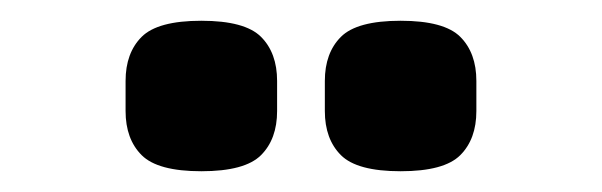

<svg xmlns="http://www.w3.org/2000/svg" viewBox="-20 -767 580 185"><path d="M174 -602Q132 -602 116.5 -617.5Q101 -633 101 -660V-689Q101 -716 116.5 -731.5Q132 -747 174 -747Q216 -747 231.5 -731.5Q247 -716 247 -689V-660Q247 -633 231.5 -617.5Q216 -602 174 -602ZM366 -602Q324 -602 308.5 -617.5Q293 -633 293 -660V-689Q293 -716 308.5 -731.5Q324 -747 366 -747Q408 -747 423.5 -731.5Q439 -716 439 -689V-660Q439 -633 423.5 -617.5Q408 -602 366 -602Z"/></svg>

Font: IBM Plex Sans Cond
Style: Bold
Weight: 700
Width: 3
Designer: Mike Abbink, Paul van der Laan, Pieter van Rosmalen
Foundry: Bold Monday
Version: Version 1.3